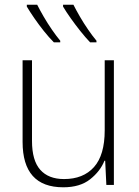

<svg xmlns="http://www.w3.org/2000/svg" viewBox="-20 -786 589 816"><path d="M464 -530V0H432L427 -103H424Q406 -58 363 -24Q320 10 249 10Q76 10 76 -183V-530H116V-187Q116 -104 151 -64.5Q186 -25 252 -25Q334 -25 379.5 -76Q425 -127 425 -232V-530ZM292 -766Q303 -744 319.5 -715.5Q336 -687 355 -659.5Q374 -632 390 -613V-606H363Q343 -627 321.5 -654Q300 -681 280.5 -708.5Q261 -736 248 -758V-766ZM138 -766Q149 -744 165.5 -715.5Q182 -687 201 -659.5Q220 -632 236 -613V-606H209Q188 -627 166.5 -654Q145 -681 126 -708.5Q107 -736 94 -758V-766Z"/></svg>

Font: Noto Sans Disp ExtLt
Style: Regular
Weight: 200
Designer: Monotype Design Team
Foundry: Monotype Imaging Inc.
Version: Version 2.000;GOOG;noto-source:20170915:90ef993387c0